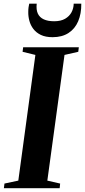

<svg xmlns="http://www.w3.org/2000/svg" viewBox="-38 -992 448 1012"><path d="M-17.5 0 -14.5 -24.5 58.5 -40 148.5 -702.5 81 -719 84 -743H377.5L374.5 -719L302 -702.5L211.5 -40L279 -24.5L276.5 0ZM239 -796Q202 -796 177.2 -808Q152.5 -820 137.8 -839.5Q123 -859 116.8 -882.5Q110.5 -906 111 -929.5Q111 -943 112.5 -953.5Q114 -964 116 -972.5H155.5Q152 -940.5 161.5 -920.2Q171 -900 192.8 -890Q214.5 -880 247.5 -880Q282.5 -880 305 -893Q327.5 -906 338.8 -927Q350 -948 350.5 -972.5H390.5Q391 -919.5 374 -879.8Q357 -840 323 -818Q289 -796 239 -796Z"/></svg>

Font: Merriweather 120pt
Style: Bold Italic
Weight: 700
Italic angle: -7.8°
Version: Version 2.101